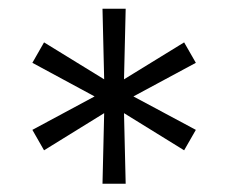

<svg xmlns="http://www.w3.org/2000/svg" viewBox="-20 -748 534 449"><path d="M219.7 -318.4 223.6 -483.4 83 -396.5 55.7 -444.3 201.2 -522.5 55.7 -601.1 83 -648.9 223.6 -562.5 219.7 -727.5H273.9L270 -562.5L410.6 -648.9L438 -601.1L292 -522.5L438 -444.3L410.6 -396.5L270 -483.4L273.9 -318.4Z"/></svg>

Font: Inter 17pt Light
Style: Regular
Weight: 300
Version: Version 4.001;git-66647c0bb